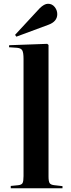

<svg xmlns="http://www.w3.org/2000/svg" viewBox="-20 -1000 378 1020"><path d="M66.9 -805.2 60.1 -814.9 189.9 -955.1Q214.8 -980 234.9 -980Q256.8 -980 270.5 -962.9Q284.2 -945.8 284.2 -924.8Q284.2 -885.3 236.8 -868.2ZM37.1 0V-12.2L77.1 -16.1Q94.7 -18.1 99.9 -27.6Q105 -37.1 105 -64.9V-687Q105 -720.2 98.4 -732.2Q91.8 -744.1 70.8 -746.1L27.8 -749L28.8 -759.8L231 -767.1L237.8 -761.2V-62Q237.8 -36.6 243.7 -27.3Q249.5 -18.1 269 -16.1L312 -11.2V0Z"/></svg>

Font: Display Semibold
Style: Regular
Weight: 600
Designer: Latin by Veronika Burian and Jose Scaglione. Greek by Irene Vlachou. Cyrillic by Vera Evstafieva.
Foundry: TypeTogether
Version: Version 3.002